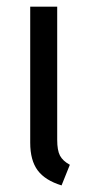

<svg xmlns="http://www.w3.org/2000/svg" viewBox="-20 -546 271 577"><path d="M151.9 -525.9V-126Q151.9 -94.2 160.2 -78.4Q168.5 -62.5 189.9 -50.8L165 11.2Q115.7 -3.9 93.3 -33.9Q70.8 -64 70.8 -117.2V-525.9Z"/></svg>

Font: Fira Sans Compressed Book
Style: Regular
Weight: 350
Width: 1
Designer: Carrois Corporate & Edenspiekermann AG
Foundry: Carrois Corporate GbR & Edenspiekermann AG
Version: Version 4.203;PS 004.203;hotconv 1.0.88;makeotf.lib2.5.64775